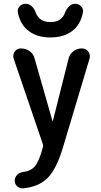

<svg xmlns="http://www.w3.org/2000/svg" viewBox="-20 -778 540 1025"><path d="M208 -10.7 52.7 -465.8Q46.9 -485.4 58.6 -502.4Q70.3 -519.5 90.8 -519.5Q117.2 -519.5 138.2 -504.9Q159.2 -490.2 165 -464.8L260.7 -129.9V-128.9L261.7 -129.9L345.7 -463.9Q351.6 -489.3 371.6 -504.4Q391.6 -519.5 417 -519.5Q439.5 -519.5 451.7 -502.4Q463.9 -485.4 458 -464.8L317.4 4.9Q282.2 124 234.4 171.9Q186.5 219.7 102.5 227.5Q85 228.5 71.8 216.8Q58.6 205.1 58.6 186.5Q58.6 168.9 71.3 155.8Q84 142.6 101.6 140.6Q144.5 135.7 166.5 109.4Q188.5 83 208 11.7Q211.9 0 208 -10.7ZM328.1 -712.9Q335.9 -731.4 349.6 -744.6Q363.3 -757.8 380.9 -757.8Q399.4 -757.8 412.6 -744.6Q425.8 -731.4 422.9 -712.9Q411.1 -647.5 365.7 -612.8Q320.3 -578.1 249 -578.1Q177.7 -578.1 132.3 -613.3Q86.9 -648.4 75.2 -712.9Q72.3 -730.5 85 -744.1Q97.7 -757.8 117.2 -757.8Q134.8 -757.8 148.9 -745.1Q163.1 -732.4 169.9 -712.9Q188.5 -660.2 249.5 -660.2Q310.5 -660.2 328.1 -712.9Z"/></svg>

Font: Rounded-X Mgen+ 1mn medium
Style: Regular
Weight: 500
Designer: [Source Han Sans]
Ryoko NISHIZUKA  (kana & ideographs); Paul D. Hunt (Latin, Greek & Cyrillic); Wenlong ZHANG  (bopomofo
Version: Version 1.059.20150602